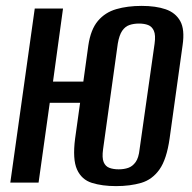

<svg xmlns="http://www.w3.org/2000/svg" viewBox="-20 -620 652 652"><path d="M374 12Q327 12 292 1Q257 -10 241.5 -44.5Q226 -79 235 -149L252 -271H149L111 0H15L98 -591H194L160 -343H263L280 -466Q288 -520 312.5 -549Q337 -578 375 -589Q413 -600 461 -600Q509 -600 542.5 -588.5Q576 -577 592 -548.5Q608 -520 600 -466L556 -150Q546 -79 521.5 -44.5Q497 -10 459.5 1Q422 12 374 12ZM383 -45Q401 -45 415.5 -50Q430 -55 440.5 -69.5Q451 -84 454 -113L505 -472Q509 -501 502.5 -515.5Q496 -530 483 -535Q470 -540 452 -540Q434 -540 419.5 -535Q405 -530 395 -515.5Q385 -501 380 -472L330 -113Q326 -84 332 -69.5Q338 -55 351.5 -50Q365 -45 383 -45Z"/></svg>

Font: Alumni Sans SemiBold
Style: Italic
Weight: 600
Italic angle: -8°
Version: Version 1.016